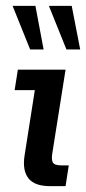

<svg xmlns="http://www.w3.org/2000/svg" viewBox="-20 -636 294 656"><path d="M151 0Q98 0 77 -27Q56 -54 64 -105L99 -328H30L41 -398H204L159 -114Q155 -91 160.5 -81Q166 -71 189 -71H215L204 0ZM207 -467 147 -616H225L254 -467ZM83 -467 23 -616H101L129 -467Z"/></svg>

Font: Rokkitt Medium
Style: Italic
Weight: 500
Italic angle: -9°
Designer: Vernon Adams
Foundry: Vernon Adams
Version: Version 3.103